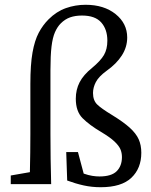

<svg xmlns="http://www.w3.org/2000/svg" viewBox="-20 -770 632 803"><path d="M25 0V-36L105 -50Q106 -91 106.5 -130.5Q107 -170 107 -210V-419Q107 -500 116 -550.5Q125 -601 142 -633Q159 -665 183 -689Q216 -722 255.5 -736Q295 -750 338 -750Q415 -750 463.5 -711Q512 -672 512 -613Q512 -573 489.5 -538Q467 -503 426 -474Q393 -450 381 -427Q369 -404 369 -381Q369 -350 386.5 -333Q404 -316 447 -290Q496 -260 522.5 -236Q549 -212 560 -187.5Q571 -163 571 -131Q571 -66 529.5 -26.5Q488 13 401 13Q364 13 330 5.5Q296 -2 261 -15L257 -134H306L330 -44Q350 -37 366 -34.5Q382 -32 396 -32Q446 -32 468 -54Q490 -76 490 -113Q490 -131 483.5 -146Q477 -161 458.5 -178.5Q440 -196 403 -218Q354 -247 325.5 -275.5Q297 -304 297 -357Q297 -395 313 -426Q329 -457 365 -486Q400 -515 414.5 -539.5Q429 -564 429 -600Q429 -647 403.5 -676Q378 -705 323 -705Q295 -705 273.5 -697.5Q252 -690 234 -672Q220 -658 210 -635.5Q200 -613 195.5 -575.5Q191 -538 191 -476V-210Q191 -105 194 0Z"/></svg>

Font: Source Serif 4
Style: Regular
Weight: 400
Designer: Frank Grießhammer
Foundry: Adobe
Version: Version 4.005;hotconv 1.1.0;makeotfexe 2.6.0